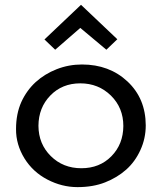

<svg xmlns="http://www.w3.org/2000/svg" viewBox="-20 -765 670 795"><path d="M208.5 -559.1 164.1 -601.6 315.4 -745.1 465.8 -602.5 420.4 -559.1 312.5 -649.4ZM139.2 -244.1Q139.6 -168.9 190.4 -118.7Q241.2 -68.4 316.9 -68.4Q392.6 -68.4 441.4 -118.2Q490.2 -168 490.7 -243.2Q490.7 -318.4 439.5 -369.1Q387.7 -419.9 312.5 -419.9Q237.3 -419.9 188.5 -369.6Q139.6 -319.3 139.2 -244.1ZM46.4 -230.5Q46.4 -293.9 68.4 -342.8Q90.3 -390.6 127.4 -424.8Q165 -459 214.8 -478.5Q264.6 -498 319.3 -498Q432.6 -498 507.8 -427.7Q583 -357.4 583.5 -246.1Q583.5 -191.9 561.5 -144Q539.6 -95.7 502.4 -62.5Q464.8 -29.3 415 -9.8Q365.2 9.8 300.8 9.8Q236.3 9.8 176.3 -21.5Q116.2 -52.7 81.1 -109.4Q45.9 -167 46.4 -230.5Z"/></svg>

Font: Spinnaker
Style: Regular
Weight: 400
Designer: Elena Albertoni
Foundry: Elena Albertoni
Version: Version 1.001